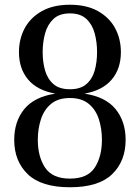

<svg xmlns="http://www.w3.org/2000/svg" viewBox="-20 -780 590 810"><path d="M40 -190Q40 -267.5 82.2 -319.5Q124.5 -371.5 213.5 -385Q137.5 -398.5 98.8 -444.2Q60 -490 60 -560Q60 -615.5 84.2 -660.8Q108.5 -706 156.5 -733Q204.5 -760 275 -760Q345.5 -760 393.5 -733Q441.5 -706 465.8 -660.8Q490 -615.5 490 -560Q490 -490 451.2 -444.2Q412.5 -398.5 336.5 -385Q425.5 -371.5 467.8 -319.5Q510 -267.5 510 -190Q510 -100 453 -45Q396 10 275 10Q154.5 10 97.2 -45Q40 -100 40 -190ZM160 -560Q160 -518 170.2 -482.5Q180.5 -447 205.5 -425.2Q230.5 -403.5 275 -403.5Q319.5 -403.5 344.5 -425.2Q369.5 -447 379.5 -482.5Q389.5 -518 389.5 -560Q389.5 -602 379.5 -639.2Q369.5 -676.5 344.5 -700Q319.5 -723.5 275 -723.5Q230.5 -723.5 205.5 -700Q180.5 -676.5 170.2 -639.2Q160 -602 160 -560ZM139.5 -190Q139.5 -119.5 170.2 -73Q201 -26.5 275 -26.5Q349.5 -26.5 379.8 -73Q410 -119.5 410 -190Q410 -237 397 -277.2Q384 -317.5 354.2 -342Q324.5 -366.5 275 -366.5Q225.5 -366.5 195.8 -342Q166 -317.5 152.8 -277.2Q139.5 -237 139.5 -190Z"/></svg>

Font: Bodoni* 06pt
Style: Regular
Weight: 400
Version: Version 2.3